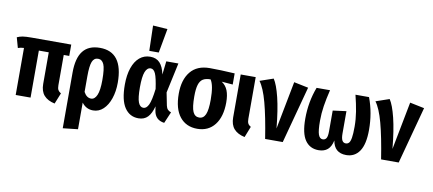

<svg xmlns="http://www.w3.org/2000/svg" viewBox="-88 -1161 3869 1717"><g transform="rotate(10 1846.5 -302.5)"><path d="M439 -427V-152Q439 -124 447 -109.5Q455 -95 474 -84L434 15Q369 1 336 -36.5Q303 -74 303 -140V-427H213V0H78V-427Q60 -426 49 -424Q38 -422 24 -417L-2 -510Q22 -521 49 -525.5Q76 -530 130 -530H489V-427Z M958 -266Q958 -187 936 -122.5Q914 -58 874.5 -21Q835 16 783 16Q719 16 680 -37V205L544 220V-285Q544 -417 594.5 -481.5Q645 -546 748 -546Q958 -546 958 -266ZM818 -265Q818 -370 801 -408.5Q784 -447 748 -447Q711 -447 695.5 -408.5Q680 -370 680 -276V-134Q706 -85 747 -85Q780 -85 799 -128.5Q818 -172 818 -265Z M1338 -408 1352 -530H1462L1403 -257L1426 -141Q1431 -118 1442.5 -106Q1454 -94 1473 -88L1429 15Q1346 4 1333 -78L1327 -117Q1310 -51 1278.5 -18Q1247 15 1194 15Q1114 15 1068.5 -53Q1023 -121 1023 -261Q1023 -348 1045 -412.5Q1067 -477 1108 -511.5Q1149 -546 1205 -546Q1260 -546 1292 -511.5Q1324 -477 1338 -408ZM1160 -261Q1160 -164 1175.5 -124.5Q1191 -85 1222 -85Q1250 -85 1269 -124.5Q1288 -164 1301 -270Q1287 -369 1270.5 -406.5Q1254 -444 1227 -444Q1194 -444 1177 -401Q1160 -358 1160 -261ZM1180 -825 1312 -816 1272 -596H1186Z M1973 -429 1872 -437Q1910 -412 1927 -369Q1944 -326 1944 -261Q1944 -131 1886.5 -57.5Q1829 16 1728 16Q1627 16 1569.5 -56Q1512 -128 1512 -265Q1512 -392 1571.5 -465Q1631 -538 1746 -538Q1837 -538 1973 -530ZM1803 -261Q1803 -392 1770 -440Q1726 -440 1701 -424Q1676 -408 1664.5 -370.5Q1653 -333 1653 -265Q1653 -166 1671 -126Q1689 -86 1728 -86Q1767 -86 1785 -126.5Q1803 -167 1803 -261Z M2164 -152Q2164 -124 2171.5 -109.5Q2179 -95 2198 -84L2159 15Q2094 1 2061 -36.5Q2028 -74 2028 -140V-530H2164Z M2427 -110 2511 -545 2642 -518 2503 0H2343Q2312 -199 2278.5 -323Q2245 -447 2203 -503L2325 -545Q2357 -497 2384 -387.5Q2411 -278 2427 -110Z M3244 -241Q3244 -110 3201 -47Q3158 16 3081 16Q2973 16 2955 -94Q2943 -37 2912 -10.5Q2881 16 2830 16Q2751 16 2708 -46Q2665 -108 2665 -241Q2665 -394 2717 -530H2839Q2819 -448 2808.5 -380.5Q2798 -313 2798 -246Q2798 -156 2810.5 -121Q2823 -86 2850 -86Q2872 -86 2883 -103.5Q2894 -121 2894 -168V-355L3016 -371V-168Q3016 -124 3027 -105Q3038 -86 3059 -86Q3077 -86 3088.5 -98.5Q3100 -111 3106 -146Q3112 -181 3112 -247Q3112 -314 3101 -382Q3090 -450 3070 -530H3193Q3244 -395 3244 -241Z M3480 -110 3564 -545 3695 -518 3556 0H3396Q3365 -199 3331.5 -323Q3298 -447 3256 -503L3378 -545Q3410 -497 3437 -387.5Q3464 -278 3480 -110Z"/></g></svg>

Font: Fira Sans Extra Condensed SemiBold
Style: Regular
Weight: 600
Width: 1
Designer: Carrois Corporate & Edenspiekermann AG
Foundry: Carrois Corporate GbR & Edenspiekermann AG
Version: Version 4.203